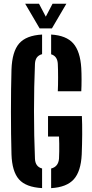

<svg xmlns="http://www.w3.org/2000/svg" viewBox="-20 -992 490 1021"><path d="M203.8 8.3Q117.4 3.5 80.7 -38.5Q44 -80.5 41.1 -171.1Q39.6 -221.1 38.9 -279.3Q38.2 -337.5 38.2 -398Q38.2 -458.4 38.9 -516Q39.6 -573.7 41.1 -622.6Q44.5 -717.7 81.7 -760.6Q119 -803.6 203.8 -808.3V-704Q185.6 -699.1 176.2 -686.4Q166.9 -673.7 165.9 -652.3Q163.3 -593.9 162.1 -530Q160.8 -466.1 160.8 -400.4Q160.8 -334.8 162.1 -271Q163.3 -207.1 165.9 -148.5Q166.6 -127.3 176 -114.1Q185.3 -100.9 203.8 -96ZM251.9 8.5V-95.9Q271 -100.6 281.5 -113.8Q292.1 -127.1 293.8 -148.5Q294.7 -164.7 295 -186Q295.2 -207.3 295 -228.6Q294.7 -249.9 293.8 -266H235.4V-374.7H415.4Q417.5 -331.4 417.1 -277.9Q416.7 -224.3 414.6 -171.1Q410.3 -80.7 372.5 -38.6Q334.7 3.6 251.9 8.5ZM287.4 -506.8Q288.9 -538.6 288.9 -579.8Q288.9 -621 287.4 -652.3Q286.4 -672.8 277.4 -685.6Q268.5 -698.4 251.9 -703.3V-808.3Q332.2 -803.5 369.4 -761.4Q406.7 -719.3 412.2 -629.8Q413.7 -602.1 413.7 -568.6Q413.7 -535 412.2 -506.8ZM190.8 -840.9 113.9 -972.1H187.4L223.5 -903.4L259.4 -972.1H332.9L256 -840.9Z"/></svg>

Font: Big Shoulders Stencil Display SC Thin
Style: Regular
Weight: 100
Designer: Patric King
Foundry: XO Type Co
Version: Version 2.001